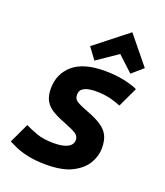

<svg xmlns="http://www.w3.org/2000/svg" viewBox="-144 -872 847 984"><g transform="rotate(20 280.0 -379.5)"><path d="M225 15Q164 15 121.5 5.5Q79 -4 53 -16Q27 -28 13 -35L64 -143Q87 -131 126 -116.5Q165 -102 220 -102Q259 -102 282 -109.5Q305 -117 314.5 -129Q324 -141 324 -155Q324 -176 306.5 -188Q289 -200 238 -220Q196 -236 168.5 -253Q141 -270 127 -295.5Q113 -321 113 -360Q113 -441 170.5 -490.5Q228 -540 343 -540Q399 -540 447.5 -530Q496 -520 524 -506L473 -398Q448 -409 414.5 -417.5Q381 -426 331 -426Q317 -426 297.5 -422.5Q278 -419 264 -408.5Q250 -398 250 -377Q250 -364 255.5 -354.5Q261 -345 279.5 -335.5Q298 -326 335 -312Q380 -295 408.5 -276Q437 -257 450.5 -230.5Q464 -204 464 -162Q464 -119 440 -78.5Q416 -38 363.5 -11.5Q311 15 225 15ZM274 -571 228 -633 407 -774 530 -623 470 -571 387 -648Z"/></g></svg>

Font: Ubuntu Sans Mono
Style: Italic
Weight: 400
Italic angle: -13.5°
Monospace: yes
Designer: Dalton Maag Ltd
Foundry: Dalton Maag Ltd
Version: Version 1.006